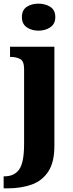

<svg xmlns="http://www.w3.org/2000/svg" viewBox="-41 -792 402 1052"><path d="M170 -624Q132 -624 105.5 -642.5Q79 -661 79 -698Q79 -737 105.5 -754.5Q132 -772 170 -772Q207 -772 234.5 -754.5Q262 -737 262 -698Q262 -661 234.5 -642.5Q207 -624 170 -624ZM-21 240V174H-15Q37 174 64 136.5Q91 99 91 -3V-414Q91 -457 69.5 -468.5Q48 -480 18 -480H14V-536H257V8Q257 97 223.5 148Q190 199 132 219.5Q74 240 -1 240Z"/></svg>

Font: Noto Serif Thai SemiCondensed ExtraBold
Style: Regular
Weight: 800
Width: 4
Designer: Monotype Design Team
Foundry: Monotype Imaging Inc.
Version: Version 2.002; ttfautohint (v1.8.4.7-5d5b)